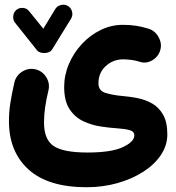

<svg xmlns="http://www.w3.org/2000/svg" viewBox="-20 -516 750 818"><path d="M270 -490.2Q283.2 -481.9 287.1 -466.1Q291 -450.2 282.7 -436.5L201.7 -304.7Q195.8 -295.4 182.9 -292Q169.9 -288.6 157 -291.3Q144 -293.9 137.7 -301.8L43.9 -419.4Q34.7 -431.6 36.4 -448Q38.1 -464.4 50.3 -474.1Q62.5 -483.9 78.9 -482.2Q95.2 -480.5 104.5 -467.8L164.6 -393.6L215.8 -478Q224.1 -491.2 240.5 -494.9Q256.8 -498.5 270 -490.2ZM18.1 -0.5Q18.1 -39.6 24.2 -78.1Q30.3 -116.7 41.5 -165.5Q48.8 -194.8 75.2 -211.2Q101.6 -227.5 130.9 -220.7Q160.2 -213.9 176.8 -187.5Q193.4 -161.1 186.5 -131.3Q177.2 -92.8 172.4 -59.8Q167.5 -26.9 167.5 5.4Q167.5 79.1 209 106.4Q250.5 133.8 352.5 133.8Q454.6 133.8 503.4 110.8Q552.2 87.9 552.2 61Q552.2 43.9 532 38.3Q511.7 32.7 480.5 30.8Q448.2 28.8 409.2 22.9Q370.1 17.1 334.5 0.2Q298.8 -16.6 276.1 -51.3Q253.4 -85.9 253.4 -145.5Q253.4 -196.3 273.7 -243.7Q293.9 -291 328.9 -328.6Q363.8 -366.2 408.9 -388.2Q454.1 -410.2 503.9 -410.2Q535.6 -410.2 560.3 -406.2Q585 -402.3 613.3 -393.6Q641.1 -384.8 656 -357.2Q670.9 -329.6 662.6 -301.8Q654.3 -273.9 628.2 -258.8Q602.1 -243.7 574.7 -252.9Q559.1 -258.3 539.8 -260.7Q520.5 -263.2 504.9 -263.2Q461.9 -263.2 430.7 -234.6Q399.4 -206.1 399.4 -161.1Q399.4 -129.4 429.4 -120.1Q459.5 -110.8 502 -106.9Q533.2 -104.5 566.4 -97.9Q599.6 -91.3 628.4 -75Q657.2 -58.6 675 -27.1Q692.9 4.4 692.9 56.6Q692.9 103.5 665.5 144.3Q638.2 185.1 590.3 215.8Q542.5 246.6 480.2 264.2Q418 281.7 348.6 281.7Q185.5 281.7 101.8 206.3Q18.1 130.9 18.1 -0.5Z"/></svg>

Font: Mikhak-DS1-FD ExtraBold
Style: Regular
Weight: 800
Designer: Amin Abedi
Version: Version 3.2